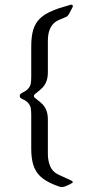

<svg xmlns="http://www.w3.org/2000/svg" viewBox="-20 -650 397 807"><path d="M181.2 -145.5V-2Q181.2 24.9 190.7 48.3Q200.2 71.8 224.6 83.5L280.8 109.4Q286.1 112.3 286.1 115.2Q286.1 118.2 278.8 121.6Q268.6 127.9 252.9 133.8Q244.6 136.2 238.8 136.2Q231.4 136.2 204.6 125Q168.5 109.9 148.4 90.3Q128.4 70.8 119.9 43Q111.3 15.1 111.3 -26.9V-165.5Q111.3 -184.1 109.4 -195.1Q107.4 -206.1 99.1 -216.3Q90.8 -226.6 72.8 -234.4Q67.4 -236.8 65.2 -239.7Q63 -242.7 63 -247.1Q63 -254.9 72.8 -259.8Q90.8 -268.1 99.1 -278.1Q107.4 -288.1 109.4 -298.8Q111.3 -309.6 111.3 -328.1V-454.1Q111.3 -496.6 119.6 -524.7Q127.9 -552.7 148.2 -572.5Q168.5 -592.3 204.6 -606.4Q223.1 -614.7 265.1 -626.5Q276.9 -630.4 278.8 -630.4Q286.1 -630.4 286.1 -624.5Q286.1 -621.1 283.7 -617.2Q280.3 -610.4 269.5 -590.3Q264.6 -582 258.8 -579.6Q251.5 -575.7 229.5 -566.9Q181.2 -547.4 181.2 -479.5V-348.1Q181.2 -324.2 175.3 -308.6Q169.4 -293 158.9 -282Q148.4 -271 127.9 -255.4Q127 -254.9 124.8 -252.4Q122.6 -250 122.6 -247.1Q122.6 -244.1 123.8 -241.9Q125 -239.7 126.2 -238.8Q127.4 -237.8 127.9 -237.8Q147.9 -222.7 158.7 -211.7Q169.4 -200.7 175.3 -185.1Q181.2 -169.4 181.2 -145.5Z"/></svg>

Font: David Libre
Style: Regular
Weight: 400
Version: Version 1.000